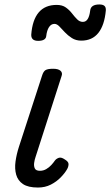

<svg xmlns="http://www.w3.org/2000/svg" viewBox="-20 -823 494 860"><path d="M150 17Q106 17 83 1.5Q60 -14 52.5 -40.5Q45 -67 49.5 -99.5Q54 -132 65 -166L168 -483Q174 -503 184 -509Q194 -515 218 -515Q241 -515 251 -506Q261 -497 256 -483L139 -119Q135 -108 133 -93.5Q131 -79 136 -68.5Q141 -58 159 -58Q174 -58 187 -65.5Q200 -73 210 -84Q220 -95 226 -104Q232 -112 243 -116Q254 -120 270 -109Q287 -99 287 -88Q287 -77 281 -66Q271 -48 252 -28.5Q233 -9 207.5 4Q182 17 150 17ZM344 -641Q320 -641 302 -652.5Q284 -664 270.5 -678.5Q257 -693 246 -704.5Q235 -716 224 -716Q209 -716 199.5 -701.5Q190 -687 187 -661Q186 -651 177 -645.5Q168 -640 151 -640Q119 -640 120 -668Q125 -734 153.5 -767.5Q182 -801 234 -801Q259 -801 275 -789.5Q291 -778 302.5 -763Q314 -748 325.5 -736.5Q337 -725 351 -725Q365 -725 373 -738Q381 -751 384 -776Q387 -803 425 -803Q441 -803 448 -796.5Q455 -790 454 -776Q448 -710 420.5 -675.5Q393 -641 344 -641Z"/></svg>

Font: Playwrite IE
Style: Regular
Weight: 400
Designer: Veronika Burian, José Scaglione
Foundry: TypeTogether
Version: Version 1.002